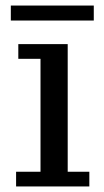

<svg xmlns="http://www.w3.org/2000/svg" viewBox="-20 -672 374 692"><path d="M19 -598V-652H318V-598ZM38 0V-53H126V-460H46V-513H224V-53H302V0Z"/></svg>

Font: Montagu Slab 16pt
Style: Regular
Weight: 400
Designer: Florian Karsten
Foundry: Florian Karsten
Version: Version 1.000; ttfautohint (v1.8.3)